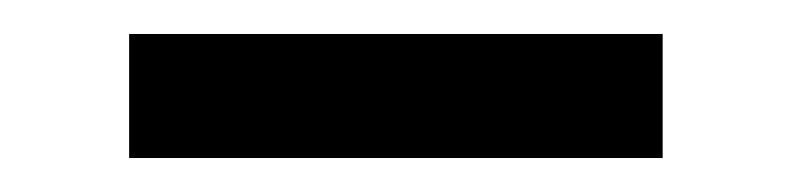

<svg xmlns="http://www.w3.org/2000/svg" viewBox="-20 -307 466 113"><path d="M56 -287H370V-214H56Z"/></svg>

Font: HermeneusOne
Style: Regular
Weight: 400
Designer: Rodrigo Fuenzalida, Pablo Impallari
Foundry: Pablo Impallari, Rodrigo Fuenzalida
Version: Version 1.000; ttfautohint (v0.8) -G 200 -r 50